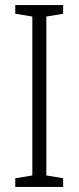

<svg xmlns="http://www.w3.org/2000/svg" viewBox="-20 -734 309 754"><path d="M228 0V-34L162 -45V-669L228 -680V-714H40V-680L107 -669V-45L40 -34V0Z"/></svg>

Font: Noto Sans Hebrew Condensed Light
Style: Regular
Weight: 300
Width: 3
Designer: Monotype Design Team
Foundry: Monotype Imaging Inc.
Version: Version 2.004